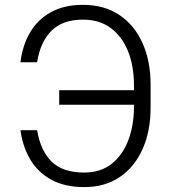

<svg xmlns="http://www.w3.org/2000/svg" viewBox="-20 -757 701 787"><path d="M63.9 -223.4H132.1Q146 -139.6 191.6 -94.6Q237.2 -49.7 325.3 -49.7Q393.1 -49.7 438.4 -86.1Q483.7 -122.5 506.4 -183.6Q529.1 -244.7 529.1 -318.5V-327.8H222.7V-387.4H529.1V-407.3Q529.1 -486.2 504.8 -546.9Q480.5 -607.6 433.8 -642.2Q387.1 -676.8 319.6 -676.5Q236.5 -676.5 190.9 -630.9Q145.2 -585.2 132.1 -501.8H63.9Q72.1 -571 103.3 -624.1Q134.6 -677.2 188.9 -707.2Q243.3 -737.2 320 -737.2Q407 -737.2 469.1 -695.7Q531.2 -654.1 564.3 -580.3Q597.3 -506.4 597.3 -409.1V-317.1Q597.3 -219.8 564.5 -146.1Q531.6 -72.4 470.7 -31.2Q409.8 9.9 325.6 9.9Q245.4 9.9 190.2 -20.4Q134.9 -50.8 103.9 -103.5Q72.8 -156.2 63.9 -223.4Z"/></svg>

Font: Inter Zeller Light
Style: Regular
Weight: 300
Designer: Rasmus Andersson; Joe Bland
Foundry: zeller
Version: Version 3.015;git-dec3a8cb1